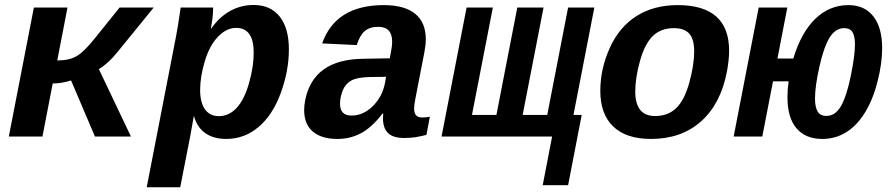

<svg xmlns="http://www.w3.org/2000/svg" viewBox="-20 -559 3641 786"><path d="M118.7 -528.3H256.3L214.4 -311.5Q264.2 -311.5 294.4 -329.6Q324.7 -347.7 367.2 -400.9L469.7 -528.3H609.4L458 -342.3Q422.9 -299.3 384.8 -275.9L516.1 0H368.7L271 -229.5Q231.4 -217.3 195.8 -217.3L153.8 0H16.1Z M852.5 -528.3V-524.4Q852.5 -492.2 843.3 -442.4H845.2Q876.5 -488.3 920.9 -513.4Q965.3 -538.6 1018.1 -538.6Q1087.4 -538.6 1125 -491.2Q1162.6 -443.8 1162.6 -356.9Q1162.6 -268.6 1129.2 -177.7Q1095.7 -86.9 1037.8 -38.6Q980 9.8 906.2 9.8Q854.5 9.8 820.6 -13.9Q786.6 -37.6 774.4 -83.5H773.4L757.8 3.4L717.8 207.5H580.6L701.2 -413.1Q707 -441.9 719.7 -528.3ZM799.3 -190.4Q799.3 -139.2 819.3 -111.3Q839.4 -83.5 875.5 -83.5Q918.5 -83.5 950 -118.7Q981.4 -153.8 1000 -220.5Q1018.6 -287.1 1018.6 -343.3Q1018.6 -444.8 946.8 -444.8Q907.2 -444.8 872.6 -408.9Q837.9 -373 818.6 -309.1Q799.3 -245.1 799.3 -190.4Z M1361.3 9.8Q1295.9 9.8 1260.5 -20.5Q1225.1 -50.8 1225.1 -108.4Q1225.1 -127.4 1229.5 -149.4Q1262.7 -315.9 1466.3 -318.4L1575.7 -320.3L1580.6 -347.2Q1585.4 -370.6 1585.4 -388.2Q1585.4 -449.2 1528.3 -449.2Q1493.7 -449.2 1473.1 -431.6Q1452.6 -414.1 1440.4 -374.5L1298.8 -381.3Q1354 -538.1 1551.3 -538.1Q1635.7 -538.1 1679.4 -502.7Q1723.1 -467.3 1723.1 -398.4Q1723.1 -376 1717.8 -347.7L1680.7 -156.2Q1675.3 -129.4 1675.3 -114.7Q1675.3 -96.7 1682.9 -87.4Q1690.4 -78.1 1709 -78.1Q1724.6 -78.1 1739.7 -81.1L1725.6 -6.8Q1712.9 -3.9 1702.6 -1.5Q1692.4 1 1682.4 2.4Q1672.4 3.9 1661.1 4.9Q1649.9 5.9 1635.3 5.9Q1588.9 5.9 1568.4 -14.4Q1547.9 -34.7 1547.9 -74.2L1548.8 -94.2H1545.9Q1503.9 -39.1 1459.5 -14.6Q1415 9.8 1361.3 9.8ZM1560.5 -244.6 1495.1 -243.7Q1443.8 -242.7 1419.4 -230Q1395 -217.3 1383.5 -189.7Q1372.1 -162.1 1372.1 -133.8Q1372.1 -85.9 1418.9 -85.9Q1466.8 -85.9 1505.9 -124.3Q1544.9 -162.6 1555.7 -217.8Z M1787.6 0 1890.1 -528.3H1997.6L1912.1 -88.4H2012.2L2097.7 -528.3H2205.1L2119.6 -88.4H2220.2L2305.7 -528.3H2413.1L2327.6 -88.4H2361.3L2305.7 199.2H2201.7L2240.2 0Z M2645 9.8Q2543.5 9.8 2490.5 -41Q2437.5 -91.8 2437.5 -187Q2437.5 -276.9 2476.3 -362.8Q2515.1 -448.7 2585.9 -493.4Q2656.7 -538.1 2754.4 -538.1Q2964.8 -538.1 2964.8 -351.1Q2964.8 -314 2955.6 -264.6Q2930.2 -133.3 2849.6 -61.8Q2769 9.8 2645 9.8ZM2821.8 -349.1Q2821.8 -398.4 2801.8 -421.1Q2781.7 -443.8 2738.3 -443.8Q2686 -443.8 2652.8 -411.9Q2619.6 -379.9 2600.1 -310.1Q2580.6 -240.2 2580.6 -184.6Q2580.6 -84 2661.6 -84Q2714.8 -84 2748.5 -116.7Q2782.2 -149.4 2802 -221.4Q2821.8 -293.5 2821.8 -349.1Z M3162.6 -319.3H3227.5Q3259.3 -425.3 3317.4 -481.7Q3375.5 -538.1 3453.1 -538.1Q3519.5 -538.1 3555.4 -491.9Q3591.3 -445.8 3591.3 -361.8Q3591.3 -299.8 3572.5 -225.6Q3553.7 -151.4 3520.8 -97.9Q3487.8 -44.4 3443.6 -17.3Q3399.4 9.8 3346.2 9.8Q3277.8 9.8 3240.7 -33.7Q3203.6 -77.1 3203.6 -161.1Q3203.6 -191.9 3208.5 -226.1H3144.5L3100.6 0H2983.4L3085.9 -528.3H3203.1ZM3316.4 -156.2Q3316.4 -121.1 3326.9 -102.8Q3337.4 -84.5 3363.3 -84.5Q3399.4 -84.5 3422.6 -124.5Q3445.8 -164.6 3462.9 -248.3Q3480 -332 3480 -376.5Q3480 -411.1 3469.7 -427.5Q3459.5 -443.8 3436 -443.8Q3399.9 -443.8 3376 -404.8Q3352.1 -365.7 3334.2 -284.9Q3316.4 -204.1 3316.4 -156.2Z"/></svg>

Font: Cousine
Style: Bold Italic
Weight: 700
Italic angle: -12°
Monospace: yes
Designer: Steve Matteson
Foundry: Ascender Corporation
Version: Version 1.20